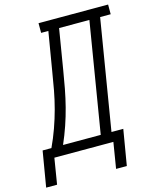

<svg xmlns="http://www.w3.org/2000/svg" viewBox="-189 -821 845 1053"><g transform="rotate(-15 234.0 -294.0)"><path d="M337 147 361 0H26L2 147H-60L-26 -55H24Q47 -104 65 -154.5Q83 -205 96.5 -255.5Q110 -306 119.5 -357Q129 -408 137 -459L174 -680H133V-735H528V-680H468L365 -55H432L398 147ZM90 -55H304L407 -680H235L197 -450Q189 -400 179.5 -350Q170 -300 157.5 -251Q145 -202 128 -152.5Q111 -103 90 -55Z"/></g></svg>

Font: Iosevka Curly Slab LtObl
Style: Regular
Weight: 300
Italic angle: -9°
Monospace: yes
Designer: Belleve Invis
Foundry: Belleve Invis
Version: Version 11.0.0; ttfautohint (v1.8.3)